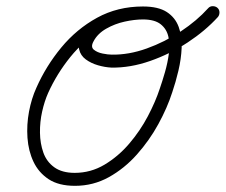

<svg xmlns="http://www.w3.org/2000/svg" viewBox="-20 -582 731 622"><path d="M464 -540Q464 -531 458 -525Q452 -519 443 -519Q370 -519 311 -485.5Q252 -452 208 -397.5Q164 -343 136 -281Q124 -254 116.5 -220.5Q109 -187 109.5 -152Q110 -117 120.5 -87.5Q131 -58 156 -40Q181 -22 222 -22Q274 -22 318.5 -48.5Q363 -75 398.5 -116.5Q434 -158 459 -205.5Q484 -253 498 -296Q506 -319 514.5 -348.5Q523 -378 527 -408Q531 -438 525.5 -463Q520 -488 500.5 -503.5Q481 -519 443 -519Q416 -519 384 -512Q352 -505 324 -489Q296 -473 283 -448Q273 -430 284 -421Q295 -412 312.5 -408.5Q330 -405 342 -405Q397 -404 455.5 -425Q514 -446 566 -480.5Q618 -515 654 -555Q654 -555 654 -555Q654 -555 654 -555Q660 -562 669 -562Q678 -562 684 -557Q691 -551 691 -542Q691 -533 686 -527Q645 -482 588 -444.5Q531 -407 466.5 -384.5Q402 -362 341 -363Q320 -364 297.5 -370.5Q275 -377 258 -389.5Q241 -402 236.5 -421.5Q232 -441 246 -468Q263 -500 296.5 -521Q330 -542 369 -551.5Q408 -561 443 -561Q493 -561 520.5 -543Q548 -525 559 -494.5Q570 -464 568.5 -427.5Q567 -391 558 -353Q549 -315 538 -283Q522 -233 493 -180Q464 -127 423.5 -81.5Q383 -36 332.5 -8Q282 20 223 20Q170 20 137.5 -1.5Q105 -23 88.5 -58Q72 -93 69 -135.5Q66 -178 74 -220.5Q82 -263 98 -298Q129 -368 178.5 -428Q228 -488 294.5 -524.5Q361 -561 443 -561Q452 -561 458 -555Q464 -549 464 -540Z"/></svg>

Font: FRB American Cursive Medium
Style: Italic
Weight: 500
Italic angle: -25°
Version: Version 2.0;Modular Font Editor K font №1